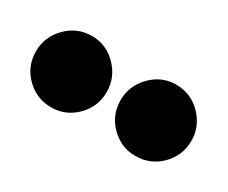

<svg xmlns="http://www.w3.org/2000/svg" viewBox="-42 -652 399 336"><g transform="rotate(30 157.0 -484.0)"><path d="M0 -484Q0 -513 21 -534.5Q42 -556 72 -556Q101 -556 122 -534.5Q143 -513 143 -484Q143 -454 122 -433Q101 -412 72 -412Q42 -412 21 -433Q0 -454 0 -484ZM171 -484Q171 -513 192 -534.5Q213 -556 242 -556Q272 -556 293 -534.5Q314 -513 314 -484Q314 -454 293 -433Q272 -412 242 -412Q213 -412 192 -433Q171 -454 171 -484Z"/></g></svg>

Font: Zain Black
Style: Regular
Weight: 900
Designer: Zain,Boutros
Foundry: Mobile Telecommunications Company (Zain), 2024
Version: Version 1.50; ttfautohint (v1.8.4)